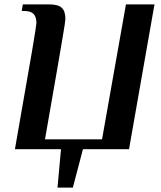

<svg xmlns="http://www.w3.org/2000/svg" viewBox="-20 -680 732 875"><path d="M258 0H48Q104 -318 125 -441.5Q146 -565 146 -575Q146 -603 133 -616.5Q120 -630 89 -630H79L84 -660H204Q244 -660 261 -645Q278 -630 278 -593Q278 -583 264 -501Q250 -419 242 -372Q230 -306 185 -45H445L554 -660H684L568 0H358L312 175H242Z"/></svg>

Font: Philosopher
Style: Bold Italic
Weight: 700
Italic angle: -10°
Designer: Jovanny Lemonad
Foundry: Jovanny Lemonad
Version: Version 2.000